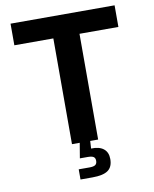

<svg xmlns="http://www.w3.org/2000/svg" viewBox="-99 -802 865 1080"><g transform="rotate(-10 333.5 -262.0)"><path d="M36.6 -727.5H630.9V-604H408.7V0H259.3V-604H36.6ZM272 146H334Q357.4 146 367.2 138.9Q377 131.8 377 115.7Q377 99.6 367.2 93Q357.4 86.4 334 86.4H289.1L307.1 -21.5H363.3V0L360.8 43Q406.7 41 431.9 60.8Q457 80.6 457 119.6Q457 164.6 429.4 184.3Q401.9 204.1 340.3 204.1H272Z"/></g></svg>

Font: Inter RS Variable
Style: Regular
Weight: 400
Designer: Rasmus Andersson (customised by Maria Ramos and Noel Pretorius)
Foundry: rsms
Version: Version 3.001;Glyphs 3.2.3 (3260)